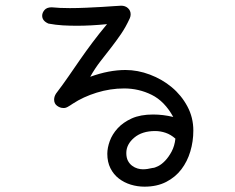

<svg xmlns="http://www.w3.org/2000/svg" viewBox="-20 -498 845 691"><path d="M154.3 -413.1Q131.8 -422.9 131.8 -441.4Q131.8 -452.1 140.1 -461.9Q148.4 -471.7 166 -471.7Q193.4 -468.8 231.4 -468.8Q259.8 -468.8 290.5 -470.2Q321.3 -471.7 347.7 -473.1Q374 -474.6 392.6 -476.1Q411.1 -477.5 416 -477.5Q430.7 -477.5 440.4 -468.8Q450.2 -460 450.2 -446.3Q450.2 -439.5 447.3 -432.6Q432.6 -400.4 415.5 -375.5Q398.4 -350.6 379.9 -326.7Q361.3 -302.7 341.8 -277.8Q322.3 -252.9 304.7 -221.7Q372.1 -246.1 431.6 -246.1Q475.6 -246.1 519.5 -229.5Q563.5 -212.9 598.1 -184.1Q632.8 -155.3 654.3 -115.2Q675.8 -75.2 675.8 -28.3Q675.8 10.7 665 46.9Q654.3 83 632.8 111.3Q611.3 139.6 578.1 156.7Q544.9 173.8 500 173.8Q474.6 173.8 450.7 166.5Q426.8 159.2 407.7 144.5Q388.7 129.9 377.4 107.4Q366.2 85 366.2 55.7Q366.2 34.2 375 9.8Q383.8 -14.6 403.3 -36.1Q422.9 -57.6 454.1 -71.8Q485.4 -85.9 531.2 -85.9Q566.4 -85.9 603.5 -77.1Q572.3 -133.8 525.9 -156.7Q479.5 -179.7 426.8 -179.7Q377 -179.7 328.1 -164.6Q279.3 -149.4 242.2 -125Q232.4 -118.2 223.6 -113.3Q214.8 -108.4 207 -109.4Q196.3 -109.4 185.5 -117.2Q174.8 -125 174.8 -139.6Q174.8 -150.4 181.6 -161.1Q206.1 -193.4 226.6 -223.1Q247.1 -252.9 268.1 -283.2Q289.1 -313.5 312.5 -344.7Q335.9 -376 365.2 -411.1Q306.6 -405.3 256.8 -405.3Q231.4 -405.3 206.1 -406.7Q180.7 -408.2 154.3 -413.1ZM529.3 106.4Q536.1 106.4 548.8 100.1Q561.5 93.8 574.2 80.6Q586.9 67.4 597.7 47.4Q608.4 27.3 611.3 1Q594.7 -13.7 576.2 -20Q557.6 -26.4 538.1 -26.4Q491.2 -26.4 462.9 -2.4Q434.6 21.5 434.6 52.7Q434.6 69.3 440.4 80.6Q446.3 91.8 455.6 98.6Q464.8 105.5 475.1 108.4Q485.4 111.3 494.1 111.3Q509.8 111.3 529.3 106.4Z"/></svg>

Font: Hi Melody
Style: Regular
Weight: 400
Designer: YoonDesign Inc.
Foundry: YoonDesign Inc.
Version: Version 3.00